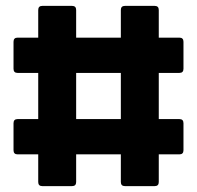

<svg xmlns="http://www.w3.org/2000/svg" viewBox="-20 -633 670 653"><path d="M124 0Q110 0 110 -14V-108H40Q26 -108 26 -122V-214Q26 -228 40 -228H110V-385H40Q26 -385 26 -399V-491Q26 -505 40 -505H110V-599Q110 -613 124 -613H225Q239 -613 239 -599V-505H391V-599Q391 -613 405 -613H506Q520 -613 520 -599V-505H590Q604 -505 604 -491V-399Q604 -385 590 -385H520V-228H590Q604 -228 604 -214V-122Q604 -108 590 -108H520V-14Q520 0 506 0H405Q391 0 391 -14V-108H239V-14Q239 0 225 0ZM239 -228H391V-385H239Z"/></svg>

Font: Sofia Sans Black
Style: Regular
Weight: 900
Designer: Botio Nikoltchev, Ani Petrova
Foundry: lettersoup
Version: Version 4.100; ttfautohint (v1.8.3)